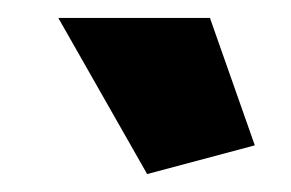

<svg xmlns="http://www.w3.org/2000/svg" viewBox="-20 -750 324 214"><path d="M45 -730H214L264 -588L144 -556Z"/></svg>

Font: Raleway Black
Style: Regular
Weight: 900
Designer: Matt McInerney, Pablo Impallari, Rodrigo Fuenzalida
Foundry: Matt McInerney, Pablo Impallari, Rodrigo Fuenzalida
Version: Version 4.026